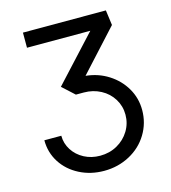

<svg xmlns="http://www.w3.org/2000/svg" viewBox="-109 -812 808 908"><g transform="rotate(-15 295.0 -358.5)"><path d="M53 -206H136Q136 -168 156.5 -136Q177 -104 212 -85.5Q247 -67 290 -67Q336 -67 373.5 -88Q411 -109 433 -145Q455 -181 455 -224Q455 -266 433.5 -301Q412 -336 374.5 -356Q337 -376 292 -376H253L194 -430L397 -650H87V-724H493L503 -650L320 -450Q381 -444 430.5 -412.5Q480 -381 508.5 -332Q537 -283 537 -225Q537 -161 504.5 -107.5Q472 -54 415 -23.5Q358 7 290 7Q224 7 169.5 -21Q115 -49 84 -97.5Q53 -146 53 -206Z"/></g></svg>

Font: SUITE Medium
Style: Regular
Weight: 500
Designer: Sun
Foundry: Sun
Version: Version 2.040